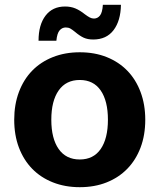

<svg xmlns="http://www.w3.org/2000/svg" viewBox="-20 -765 662 797"><path d="M311 12Q250 12 199.5 -8Q149 -28 113.5 -64.5Q78 -101 58.5 -152.5Q39 -204 39 -268Q39 -331 58.5 -383Q78 -435 113.5 -471.5Q149 -508 199.5 -528Q250 -548 311 -548Q373 -548 423 -528Q473 -508 508.5 -471.5Q544 -435 563.5 -383Q583 -331 583 -268Q583 -204 563.5 -152.5Q544 -101 508.5 -64.5Q473 -28 423 -8Q373 12 311 12ZM311 -103Q368 -103 398 -146.5Q428 -190 428 -268Q428 -346 398 -389.5Q368 -433 311 -433Q254 -433 223.5 -389.5Q193 -346 193 -268Q193 -190 223.5 -146.5Q254 -103 311 -103ZM367 -601Q344 -601 327.5 -608.5Q311 -616 291 -633Q280 -642 272 -646.5Q264 -651 253 -651Q238 -651 227.5 -639Q217 -627 214 -596H140Q140 -662 169 -700Q198 -738 250 -738Q274 -738 293 -730Q312 -722 332 -706Q344 -697 352.5 -692.5Q361 -688 370 -688Q385 -688 395 -700.5Q405 -713 407 -745H482Q481 -679 451.5 -640Q422 -601 367 -601Z"/></svg>

Font: Geist
Style: Bold
Weight: 400
Designer: Basement.studio, Andrés Briganti, Mateo Zaragoza
Foundry: Basement.studio, Vercel, Andrés Briganti, Guido Ferreyra, Mateo Zaragoza
Version: Version 1.401